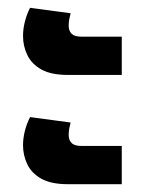

<svg xmlns="http://www.w3.org/2000/svg" viewBox="-20 -516 376 492"><path d="M154 -324Q111 -324 86 -338Q61 -352 50 -375Q39 -398 39 -424Q39 -441 43.5 -459.5Q48 -478 57 -496L161 -482Q159 -475 157.5 -467Q156 -459 156 -450Q156 -437 163.5 -429.5Q171 -422 189 -422H292V-324ZM154 -44Q111 -44 86 -58Q61 -72 50 -95Q39 -118 39 -144Q39 -161 43.5 -179.5Q48 -198 57 -216L161 -202Q159 -195 157.5 -187Q156 -179 156 -170Q156 -157 163.5 -149.5Q171 -142 189 -142H292V-44Z"/></svg>

Font: Noto Sans Thai SemiCondensed
Style: Bold
Weight: 700
Width: 4
Designer: Monotype Design Team
Foundry: Monotype Imaging Inc.
Version: Version 2.001